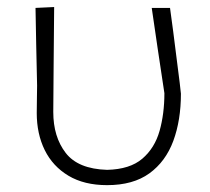

<svg xmlns="http://www.w3.org/2000/svg" viewBox="-20 -517 596 546"><path d="M284.5 9.5Q219.5 9.5 174.8 -17.2Q130 -44 107.2 -90.2Q84.5 -136.5 84.5 -195.5Q84.5 -219.5 85 -238.2Q85.5 -257 85.5 -273.5Q84 -335.5 83 -387.5Q82 -439.5 81 -494.5L134 -497Q133 -406 132.5 -329Q132 -252 131.5 -198.5Q131.5 -128 166.8 -82.2Q202 -36.5 284.5 -34Q349.5 -35.5 384.8 -65.8Q420 -96 433.8 -144.8Q447.5 -193.5 447.5 -252Q438.5 -311.5 428.8 -376.2Q419 -441 411.5 -494.5H463.5Q467.5 -467.5 472.5 -427.8Q477.5 -388 482.5 -348.8Q487.5 -309.5 491 -281.8Q494.5 -254 494.5 -250.5Q494.5 -175 472.8 -116.2Q451 -57.5 404.8 -24Q358.5 9.5 284.5 9.5Z"/></svg>

Font: Commissioner Loud ExtraLight
Style: Regular
Weight: 200
Designer: Kostas Bartsokas
Foundry: Kostas Bartsokas
Version: Version 1.000; ttfautohint (v1.8.3)